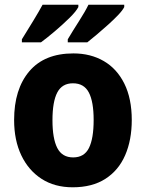

<svg xmlns="http://www.w3.org/2000/svg" viewBox="-20 -786 621 816"><path d="M540 -276Q540 -191 512 -126.5Q484 -62 428 -26Q372 10 289 10Q212 10 156.5 -26Q101 -62 70.5 -126Q40 -190 40 -276Q40 -407 104.5 -483Q169 -559 292 -559Q365 -559 421 -526.5Q477 -494 508.5 -430.5Q540 -367 540 -276ZM203 -275Q203 -197 223.5 -157Q244 -117 291 -117Q338 -117 358 -157Q378 -197 378 -276Q378 -354 357.5 -393Q337 -432 290 -432Q244 -432 223.5 -393Q203 -354 203 -275ZM508 -756Q501 -742 482.5 -722.5Q464 -703 440 -681.5Q416 -660 392.5 -640Q369 -620 351 -606H268V-619Q290 -656 316 -696.5Q342 -737 356 -766H508ZM313 -756Q303 -737 275 -709.5Q247 -682 213.5 -653.5Q180 -625 154 -606H73V-619Q96 -656 121 -697Q146 -738 161 -766H313Z"/></svg>

Font: Noto Sans Arabic SemCond ExtBd
Style: Regular
Weight: 800
Width: 4
Designer: Monotype Design Team, Nadine Chahine, Nizar Qandah and Khaled Hosny
Foundry: Monotype Imaging Inc.
Version: Version 2.012; ttfautohint (v1.8.4.7-5d5b)